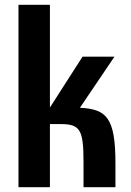

<svg xmlns="http://www.w3.org/2000/svg" viewBox="-20 -780 544 800"><path d="M313 -331 457 -544H324L188 -332V-760H57V0H188V-263H233C314 -263 328 -239 328 -105V0H461V-99C461 -292 423 -325 313 -331Z"/></svg>

Font: Kathrein 77 Bold Condensed
Style: Regular
Weight: 700
Width: 3
Designer: Lazydogs Typefoundry, based on Open Sans by Ascender Corporation
Foundry: Lazydogs Typefoundry
Version: Version 1.003;PS 001.003;hotconv 1.0.88;makeotf.lib2.5.64775